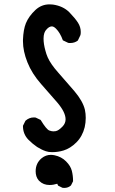

<svg xmlns="http://www.w3.org/2000/svg" viewBox="-20 -748 540 902"><path d="M249 115.2Q230.5 121.1 212.9 121.1Q183.6 121.1 165 102.5L161.1 98.6Q147.5 82 147.5 56.6Q147.5 18.6 175.8 -4.9Q195.3 -20.5 218.8 -20.5Q226.6 -20.5 236.3 -18.6Q268.6 -11.7 290 9.8Q311.5 31.2 317.4 54.2Q323.2 77.1 323.2 101.6V103.5L313.5 123Q300.8 134.8 282.2 134.8Q274.4 134.8 272.5 133.8L252.9 124ZM87.9 -155.3V-157.2L99.6 -180.7Q117.2 -196.3 138.7 -196.3Q146.5 -196.3 148.4 -195.3L170.9 -184.6Q198.2 -139.6 211.9 -134.8Q222.7 -130.9 230.5 -130.9Q238.3 -130.9 241.2 -131.8Q254.9 -133.8 274.4 -154.3Q288.1 -168.9 288.1 -187.5Q288.1 -220.7 249 -266.6Q215.8 -304.7 172.9 -353.5Q129.9 -402.3 108.9 -455.1Q87.9 -507.8 87.9 -553.7Q87.9 -557.6 87.9 -561.5Q89.8 -609.4 101.6 -638.7Q115.2 -671.9 146.5 -701.2Q174.8 -727.5 212.9 -727.5Q220.7 -727.5 228.5 -726.6Q276.4 -719.7 305.7 -690.4Q333 -662.1 346.2 -641.6Q359.4 -621.1 359.4 -597.7Q359.4 -585.9 357.4 -582L346.7 -559.6L345.7 -557.6Q331.1 -545.9 309.6 -545.9Q301.8 -545.9 299.8 -546.9L275.4 -558.6Q262.7 -593.8 243.2 -613.3Q232.4 -624 223.6 -624Q217.8 -624 211.4 -620.6Q205.1 -617.2 199.2 -610.4Q184.6 -596.7 184.6 -566.4Q184.6 -541 193.4 -509.8Q197.3 -494.1 204.1 -478.5Q217.8 -447.3 253.4 -407.2Q289.1 -367.2 329.1 -320.3Q369.1 -273.4 378.9 -232.4Q382.8 -213.9 382.8 -194.3Q382.8 -171.9 377.9 -150.4Q367.2 -107.4 338.9 -79.1Q310.5 -50.8 278.3 -41Q252.9 -33.2 224.6 -33.2Q208 -33.2 195.3 -37.6Q182.6 -42 173.3 -46.9Q164.1 -51.8 154.3 -57.6Q133.8 -71.3 113.3 -91.8Q87.9 -118.2 87.9 -155.3Z"/></svg>

Font: JasonHandwriting2
Style: SemiBold
Weight: 600
Version: Version 1.04.7